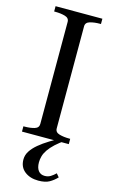

<svg xmlns="http://www.w3.org/2000/svg" viewBox="-141 -762 619 1050"><g transform="rotate(15 168.5 -237.0)"><path d="M122 -66V-644Q122 -666 98 -673Q74 -680 42 -680H36V-710H301V-680H295Q264 -680 239.5 -673Q215 -666 215 -644V-66Q215 -44 239.5 -37Q264 -30 295 -30H301V0H36V-30H42Q74 -30 98 -37Q122 -44 122 -66ZM267 -28 282 -16Q249 6 227 26.5Q205 47 192 66Q179 85 174 103Q169 121 169 138Q169 169 182 185.5Q195 202 218 202Q237 202 251.5 193Q266 184 279 171L295 190Q276 210 253 223Q230 236 191 236Q144 236 113.5 212Q83 188 83 145Q83 120 97 98Q111 76 136 55Q161 34 194.5 13.5Q228 -7 267 -28Z"/></g></svg>

Font: Roboto Serif 144pt
Style: Regular
Weight: 400
Version: Version 1.008